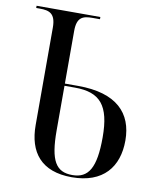

<svg xmlns="http://www.w3.org/2000/svg" viewBox="-82 -779 709 854"><g transform="rotate(10 272.5 -352.0)"><path d="M300 10C442 10 507 -73 507 -192C507 -316 432 -395 258 -395H198V-633C198 -695 225 -704 268 -704H302V-714H14V-704H31C74 -704 102 -694 102 -631V-191C102 -68 162 10 300 10ZM301 0C227 0 198 -46 198 -184V-385H245C359 -385 405 -333 405 -188C405 -51 374 0 301 0Z"/></g></svg>

Font: Noto Serif Display SemiCondensed
Style: Regular
Weight: 400
Width: 4
Designer: Monotype Design Team
Foundry: Monotype Imaging Inc.
Version: Version 2.009